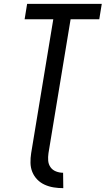

<svg xmlns="http://www.w3.org/2000/svg" viewBox="-20 -755 549 998"><path d="M309 223Q283 223 258.5 219Q234 215 212 205Q190 195 173.5 178Q157 161 148 139Q139 117 138.5 91.5Q138 66 142 41L257 -655H108L121 -735H509L496 -655H347L232 41Q229 61 230.5 80Q232 99 242.5 114Q253 129 271 136Q289 143 308 143Z"/></svg>

Font: Iosevka Term Curly Md Obl
Style: Regular
Weight: 500
Italic angle: -9°
Designer: Belleve Invis
Foundry: Belleve Invis
Version: Version 32.3.0